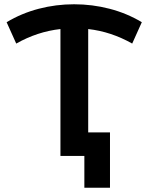

<svg xmlns="http://www.w3.org/2000/svg" viewBox="-20 -730 695 899"><path d="M599 -526Q500 -582 393 -594V0H263V-594Q155 -582 56 -526L11 -626Q81 -668 161.5 -689Q242 -710 327 -710Q412 -710 493 -689Q574 -668 644 -626ZM495 -110V149H375V0H263V-110Z"/></svg>

Font: Montserrat Alternates SemiBold
Style: Regular
Weight: 600
Designer: Julieta Ulanovsky
Foundry: Julieta Ulanovsky
Version: Version 7.200